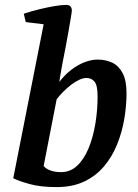

<svg xmlns="http://www.w3.org/2000/svg" viewBox="-20 -754 562 783"><path d="M211 9Q145 9 100.5 -3.5Q56 -16 34 -27L158 -655L85 -664L77 -698Q107 -708 139.5 -716Q172 -724 201.5 -729Q231 -734 250 -734Q262 -734 267.5 -727.5Q273 -721 273 -711Q273 -706 269 -682.5Q265 -659 259.5 -626.5Q254 -594 247 -558.5Q240 -523 234 -492Q228 -461 225 -441Q222 -421 222 -420Q245 -450 271.5 -470Q298 -490 325.5 -500.5Q353 -511 378 -511Q411 -511 437.5 -498.5Q464 -486 480 -456Q496 -426 496 -373Q496 -323 487 -269.5Q478 -216 458 -166Q438 -116 405 -76.5Q372 -37 324 -14Q276 9 211 9ZM229 -52Q267 -52 295 -78.5Q323 -105 341.5 -150Q360 -195 369 -250Q378 -305 378 -361Q378 -406 365.5 -421Q353 -436 332 -436Q319 -436 303 -428.5Q287 -421 270.5 -408.5Q254 -396 238.5 -380.5Q223 -365 211 -349L158 -77Q168 -65 186.5 -58.5Q205 -52 229 -52Z"/></svg>

Font: Manuale SemiBold
Style: Italic
Weight: 600
Italic angle: -11°
Designer: Eduardo Tunni / Pablo Cosgaya
Foundry: Eduardo Tunni / Pablo Cosgaya
Version: Version 1.002